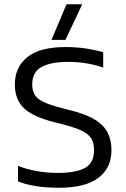

<svg xmlns="http://www.w3.org/2000/svg" viewBox="-20 -876 596 906"><path d="M223 -688 294 -856H368L289 -688ZM259 10Q139 10 65 -20V-93Q107 -77 154.5 -68.5Q202 -60 252 -60Q338 -60 381 -83.5Q424 -107 424 -168Q424 -206 406.5 -228.5Q389 -251 349 -266.5Q309 -282 242 -298Q136 -324 93 -365.5Q50 -407 50 -477Q50 -559 109 -606.5Q168 -654 289 -654Q345 -654 393 -646Q441 -638 467 -629V-557Q431 -570 389 -577Q347 -584 302 -584Q220 -584 176 -560Q132 -536 132 -477Q132 -444 147.5 -423.5Q163 -403 200 -388.5Q237 -374 303 -358Q382 -339 426 -312.5Q470 -286 488 -250Q506 -214 506 -168Q506 -83 444 -36.5Q382 10 259 10Z"/></svg>

Font: Kanit Light
Style: Regular
Weight: 300
Designer: Katatrad Team
Foundry: CadsonDemak
Version: Version 2.000; ttfautohint (v1.8.3)